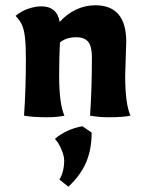

<svg xmlns="http://www.w3.org/2000/svg" viewBox="-20 -438 553 727"><path d="M71 0Q78 -100 78 -213Q78 -268 74.5 -297Q71 -326 63.5 -343Q56 -360 39 -378Q62 -397 88.5 -405.5Q115 -414 136 -414Q196 -414 206 -355Q233 -385 267.5 -401.5Q302 -418 341 -418Q458 -418 458 -280L456 -217L454 -150Q454 -45 474 0Q446 6 391 6Q356 6 321 0Q328 -102 328 -222Q328 -262 314 -279.5Q300 -297 269 -297Q230 -297 207 -277Q204 -225 204 -150Q204 -45 224 0Q196 6 157 6Q106 6 71 0ZM205 242Q223 212 223 170Q223 152 212.5 127.5Q202 103 188 88Q208 70 235.5 57.5Q263 45 292 40L327 64Q327 128 306 177Q285 226 239 269Z"/></svg>

Font: Mirza
Style: Bold
Weight: 700
Designer: Arabic design by Kourosh Beigpour, Latin design by Eduardo Tunni, engineering by Lasse Fister
Version: Version 1.0010g